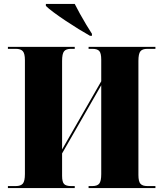

<svg xmlns="http://www.w3.org/2000/svg" viewBox="-20 -951 820 971"><path d="M20 0V-10H60Q85 -10 95.5 -22.5Q106 -35 106 -71V-647Q106 -680 95.5 -692Q85 -704 60 -704H20V-714H358V-704H339Q314 -704 304 -691.5Q294 -679 294 -643V-195L492 -540V-649Q492 -682 482 -693Q472 -704 447 -704H428V-714H766V-704H725Q700 -704 690 -691.5Q680 -679 680 -643V-66Q680 -33 690.5 -21.5Q701 -10 725 -10H766V0H428V-10H447Q472 -10 482 -22.5Q492 -35 492 -71V-520L294 -175V-62Q294 -31 304 -20.5Q314 -10 339 -10H358V0ZM435 -770Q410 -784 377.5 -804Q345 -824 312 -846Q279 -868 252 -888Q225 -908 212 -921V-931H358Q369 -909 384.5 -881Q400 -853 416 -826.5Q432 -800 445 -780V-770Z"/></svg>

Font: Noto Serif Display SemiCondensed Black
Style: Regular
Weight: 900
Width: 4
Designer: Monotype Design Team
Foundry: Monotype Imaging Inc.
Version: Version 2.009